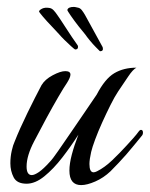

<svg xmlns="http://www.w3.org/2000/svg" viewBox="-20 -533 434 556"><path d="M215 3Q181 3 181 -39Q181 -59 188 -85.5Q195 -112 207 -143Q186 -110 160.5 -77Q135 -44 108.5 -22.5Q82 -1 57 -1Q29 -1 19.5 -19.5Q10 -38 10 -60Q10 -79 14 -96.5Q18 -114 22 -122Q37 -160 59.5 -206Q82 -252 100 -286Q110 -303 132.5 -315Q155 -327 169 -327Q184 -327 184 -317Q184 -309 174 -293Q165 -280 149 -252.5Q133 -225 114.5 -191Q96 -157 79 -124Q57 -82 57 -51Q57 -26 72 -26Q80 -26 93 -35Q106 -44 124 -64Q132 -72 148.5 -96Q165 -120 186 -150.5Q207 -181 227 -210.5Q247 -240 260 -259Q284 -305 311 -321Q338 -337 375 -337Q365 -332 351 -311Q337 -290 322 -268Q312 -253 300 -229Q288 -205 276 -178.5Q264 -152 255.5 -129Q247 -106 244 -93Q239 -71 239 -58Q239 -34 251 -34Q255 -34 261 -37Q283 -48 305 -69Q327 -90 347 -112Q357 -123 366 -133Q375 -143 383 -154Q386 -157 388 -157Q394 -157 394 -149Q394 -143 390 -139Q369 -113 346 -86Q324 -61 300 -37Q280 -18 256 -7.5Q232 3 215 3ZM269 -385Q267 -387 258 -396Q249 -405 240 -416Q231 -427 227 -433Q220 -441 207.5 -457Q195 -473 185 -487.5Q175 -502 175 -504Q177 -513 194 -513Q197 -513 205 -511Q212 -510 217 -503.5Q222 -497 226 -490Q233 -478 248.5 -449Q264 -420 277 -397Q278 -395 278 -391Q278 -387 274.5 -385.5Q271 -384 269 -385ZM197 -390Q195 -391 185.5 -399.5Q176 -408 166 -418Q156 -428 151 -434Q144 -442 130 -456.5Q116 -471 104.5 -484.5Q93 -498 93 -500Q94 -504 102 -508Q110 -512 123 -510Q130 -509 135.5 -503Q141 -497 145 -491Q153 -480 171 -452Q189 -424 204 -403Q206 -401 206 -397Q206 -393 203 -391Q200 -389 197 -390Z"/></svg>

Font: Birthstone
Style: Regular
Weight: 400
Designer: Robert E. Leuschke
Foundry: Robert E. Leuschke
Version: Version 1.013; ttfautohint (v1.8.3)